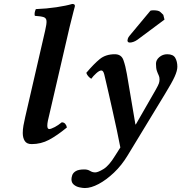

<svg xmlns="http://www.w3.org/2000/svg" viewBox="-20 -718 916 970"><path d="M208 -563Q216 -597 215 -612Q214 -627 200.5 -631.5Q187 -636 156 -638Q152 -652 161 -672Q215 -674 265 -681.5Q315 -689 345 -698Q361 -698 358 -685Q358 -685 351 -658.5Q344 -632 332 -583L228 -134Q225 -123 222 -108.5Q219 -94 219 -83Q219 -66 229 -66Q237 -66 255.5 -75.5Q274 -85 292 -100Q303 -100 309.5 -92.5Q316 -85 318 -74Q268 -33 227.5 -11.5Q187 10 140 10Q115 10 105 -6Q95 -22 95 -46Q95 -64 98.5 -84Q102 -104 107 -125Z M621 -344 664 -90 666 -89 767 -265Q780 -288 783 -297.5Q786 -307 786 -317Q786 -329 781.5 -338Q777 -347 772.5 -360Q768 -373 768 -396Q768 -415 785 -429.5Q802 -444 825 -444Q855 -444 865.5 -425.5Q876 -407 876 -381Q876 -361 862.5 -331Q849 -301 814 -244L625 67Q595 117 556 154Q517 191 478.5 211.5Q440 232 409 232Q398 232 381.5 228.5Q365 225 353 215Q341 205 341 188Q341 179 345 167Q349 155 363 146.5Q377 138 406 138Q423 138 435 145.5Q447 153 461 153Q475 153 503 136Q531 119 562 68L588 27Q581 -11 570.5 -59.5Q560 -108 549 -157.5Q538 -207 528.5 -248.5Q519 -290 513 -315.5Q507 -341 507 -341Q502 -362 492 -362Q482 -362 466.5 -348Q451 -334 441 -320Q422 -332 416 -350Q454 -395 484 -419.5Q514 -444 560 -444Q593 -444 603.5 -414.5Q614 -385 621 -344ZM740 -664Q746 -666 755 -666Q782 -666 790.5 -657Q799 -648 805 -643L811 -619L674 -517Q664 -510 654 -506.5Q644 -503 636 -503Q624 -503 624 -514Q624 -516 626 -523Q628 -530 635 -538Z"/></svg>

Font: Libertinus Serif SemiBold
Style: Italic
Weight: 600
Italic angle: -11.5°
Designer: Philipp H. Poll, Khaled Hosny
Foundry: Caleb Maclennan
Version: Version 7.051;RELEASE